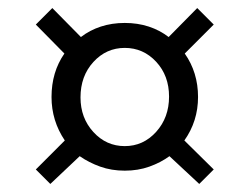

<svg xmlns="http://www.w3.org/2000/svg" viewBox="-20 -578 607 477"><path d="M181 -486Q203 -503 230.5 -512Q258 -521 290 -521Q322 -521 349.5 -512Q377 -503 399 -486L470 -558L511 -517L439 -445Q472 -398 472 -337Q472 -277 438 -229L511 -157L475 -121L401 -190Q379 -174 351 -164Q323 -154 290 -154Q257 -154 229 -164Q201 -174 178 -190L105 -121L69 -157L141 -229Q108 -278 108 -337Q108 -399 140 -445L69 -517L110 -558ZM180 -336Q180 -285 212 -250Q244 -215 290 -215Q336 -215 368 -250.5Q400 -286 400 -338Q400 -390 368 -424.5Q336 -459 290 -459Q244 -459 212 -424Q180 -389 180 -336Z"/></svg>

Font: Raleway Medium
Style: Italic
Weight: 500
Italic angle: -12°
Designer: Matt McInerney, Pablo Impallari, Rodrigo Fuenzalida
Foundry: Matt McInerney, Pablo Impallari, Rodrigo Fuenzalida
Version: Version 4.026